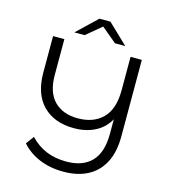

<svg xmlns="http://www.w3.org/2000/svg" viewBox="-139 -991 1065 1204"><g transform="rotate(15 394.0 -388.5)"><path d="M385.8 104.7Q297.2 104.7 227.9 75.3Q158.6 46 112.8 -6.2L151 -58.7Q196.1 -10.1 254.5 14.3Q312.9 38.7 386.2 38.7Q492.7 38.7 549.5 -20.4Q606.3 -79.5 606.3 -200.8V-350.4L628.1 -342.7Q597.6 -256.5 532.7 -216.2Q467.9 -175.9 378.5 -175.9Q250 -175.9 176.7 -250.2Q103.3 -324.4 103.3 -464.8V-700H176.6V-467.5Q176.6 -355.1 232.4 -298.5Q288.3 -241.9 385.8 -241.9Q487.2 -241.9 546.8 -301.2Q606.3 -360.5 606.3 -484.1V-700H679.6V-203.2Q679.6 -101.4 643.9 -33Q608.3 35.3 542.4 70Q476.6 104.7 385.8 104.7ZM226.2 -757 355.6 -880.6H427.3L556.6 -757H490L363.5 -862.6H419.4L292.9 -757Z"/></g></svg>

Font: Montserrat Alternates Thin
Style: Regular
Weight: 100
Designer: Julieta Ulanovsky
Foundry: Julieta Ulanovsky
Version: Version 9.000